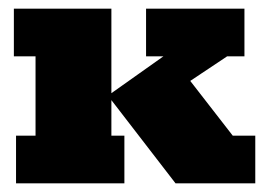

<svg xmlns="http://www.w3.org/2000/svg" viewBox="-20 -423 619 443"><path d="M237 -110H267V0H17V-110H62V-293H12V-403H237V-208L357 -293H317V-403H544V-293H504L351 -191L406 -253L517 -110H569V0H385L237 -192Z"/></svg>

Font: Rokkitt SemiBold Black
Style: Regular
Weight: 900
Version: Version 3.103